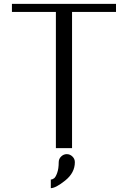

<svg xmlns="http://www.w3.org/2000/svg" viewBox="-20 -770 706 998"><path d="M369.1 73.2Q369.1 127.9 319.3 168Q269.5 208 244.1 208V163.1Q252.9 163.1 261.2 156.7Q269.5 150.4 277.3 128.4Q285.2 106.4 285.2 73.2Q285.2 55.7 297.9 43.5Q310.5 31.2 327.1 31.2Q343.8 31.2 356.4 43.5Q369.1 55.7 369.1 73.2ZM583 -750V-708H354.5V0H270.5V-708H42V-750Z"/></svg>

Font: okolaks
Style: Regular
Weight: 500
Version: Version 000.6.0